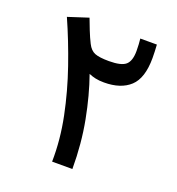

<svg xmlns="http://www.w3.org/2000/svg" viewBox="-128 -809 843 913"><g transform="rotate(20 293.0 -352.0)"><path d="M236.8 0Q238.8 -110.8 215.3 -225.6Q191.9 -340.3 152.8 -453.4Q113.8 -566.4 67.4 -670.9L169.9 -704.1Q183.1 -669.4 190.9 -649.4Q198.7 -629.4 204.8 -616.2Q210.9 -603 217.8 -588.9Q232.4 -559.6 255.6 -550.5Q278.8 -541.5 327.1 -541.5Q389.6 -541.5 411.9 -561.5Q434.1 -581.5 434.1 -631.8Q434.1 -651.4 433.1 -664.8Q432.1 -678.2 430.7 -693.4H514.6Q515.6 -679.7 516.4 -659.2Q517.1 -638.7 517.1 -626Q517.1 -523.9 470.7 -481Q424.3 -438 339.4 -438Q314.9 -438 295.9 -442.1Q276.9 -446.3 261.7 -453.1Q295.4 -358.4 317.4 -243.4Q339.4 -128.4 339.4 0Z"/></g></svg>

Font: Cascadia Mono PL
Style: Regular
Weight: 400
Monospace: yes
Designer: Aaron Bell
Foundry: Saja Typeworks
Version: Version 2404.023; ttfautohint (v1.8.4)